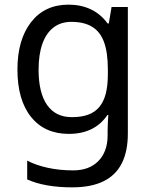

<svg xmlns="http://www.w3.org/2000/svg" viewBox="-20 -566 655 826"><path d="M275 -546Q328 -546 370.5 -526Q413 -506 443 -465H448L460 -536H530V9Q530 85 504 136.5Q478 188 425 214Q372 240 290 240Q232 240 183.5 231.5Q135 223 97 206V125Q135 145 186 156Q237 167 295 167Q364 167 403.5 126.5Q443 86 443 16V-5Q443 -17 444 -39.5Q445 -62 446 -71H442Q414 -30 372.5 -10Q331 10 276 10Q172 10 113.5 -63Q55 -136 55 -267Q55 -395 113.5 -470.5Q172 -546 275 -546ZM287 -472Q242 -472 210.5 -448Q179 -424 162.5 -378Q146 -332 146 -266Q146 -167 182.5 -114.5Q219 -62 289 -62Q330 -62 359 -72.5Q388 -83 407 -105.5Q426 -128 435 -163Q444 -198 444 -246V-267Q444 -340 427.5 -385Q411 -430 376 -451Q341 -472 287 -472Z"/></svg>

Font: lmalayalam25
Style: Book
Weight: 400
Designer: Jelle Bosma - Monotype Design Team
Foundry: Monotype Imaging Inc.
Version: Version 2.003